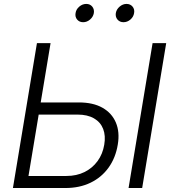

<svg xmlns="http://www.w3.org/2000/svg" viewBox="-20 -944 868 964"><path d="M165 -429.7H376Q447.3 -429.7 494.4 -403.1Q541.5 -376.5 561.8 -328.6Q582 -280.8 571.3 -217.8Q560.5 -151.9 525.4 -102.8Q490.2 -53.7 435.1 -26.9Q379.9 0 308.6 0H44.9L165.5 -727.5H233.9L123 -60.5H313.5Q364.3 -60.5 404.1 -80.1Q443.8 -99.6 469.7 -135Q495.6 -170.4 503.4 -217.3Q511.2 -262.2 498 -296.4Q484.9 -330.6 452.1 -349.6Q419.4 -368.7 369.1 -368.7H154.8ZM814.5 -727.5 693.8 0H625.5L746.1 -727.5ZM600.1 -832.5Q581.1 -832.5 569.8 -845.9Q558.6 -859.4 561.5 -878.4Q564.9 -897.5 580.8 -910.9Q596.7 -924.3 615.2 -924.3Q634.3 -924.3 645.5 -910.9Q656.7 -897.5 653.3 -878.4Q650.4 -859.4 634.8 -845.9Q619.1 -832.5 600.1 -832.5ZM397.5 -832.5Q378.4 -832.5 367.2 -845.9Q356 -859.4 359.4 -878.4Q362.3 -897.5 378.2 -910.9Q394 -924.3 413.1 -924.3Q432.1 -924.3 443.1 -910.9Q454.1 -897.5 451.2 -878.4Q447.8 -859.4 432.1 -845.9Q416.5 -832.5 397.5 -832.5Z"/></svg>

Font: Inter 20pt Light
Style: Italic
Weight: 300
Italic angle: -9.3988°
Version: Version 4.001;git-66647c0bb